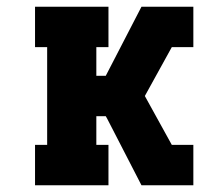

<svg xmlns="http://www.w3.org/2000/svg" viewBox="-20 -550 640 570"><path d="M84 0V-120H120V-410H84V-530H302V-410H266V-325H294L400 -530H554V-410H490L410 -265L490 -120H554V0H400L298 -198L294 -205H266V-120H302V0Z"/></svg>

Font: Iosevka Slab Heavy Extended
Style: Regular
Weight: 900
Width: 7
Monospace: yes
Designer: Belleve Invis
Foundry: Belleve Invis
Version: Version 11.1.0; ttfautohint (v1.8.3)